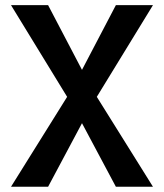

<svg xmlns="http://www.w3.org/2000/svg" viewBox="-20 -713 626 733"><path d="M422.4 0H564L349.6 -343.3L564 -693.4H422.4L293 -446.3L163.6 -693.4H22L236.3 -343.3L22 0H163.6L293 -242.7Z"/></svg>

Font: Cascadia Mono SemiBold
Style: Regular
Weight: 600
Monospace: yes
Designer: Aaron Bell
Foundry: Saja Typeworks
Version: Version 2404.023